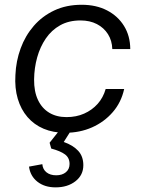

<svg xmlns="http://www.w3.org/2000/svg" viewBox="-20 -555 602 817"><path d="M257.6 10Q206.4 10 165.7 -7.2Q125 -24.4 97 -56.9Q69 -89.3 55.6 -134.6Q42.1 -180 45.6 -236.3Q48.1 -295.4 67.9 -349.3Q87.6 -403.1 123.8 -444.9Q160 -486.6 211.1 -510.6Q262.1 -534.7 327.7 -534.7Q389.3 -534.7 435.4 -510.8Q481.6 -486.9 507.8 -444.5Q534 -402.1 534.3 -346.1H457.9Q456.7 -382.4 439.4 -409.7Q422.1 -437 392.3 -452.5Q362.4 -468 322.4 -468Q272.7 -468 236 -447.4Q199.3 -426.9 175 -391.3Q150.7 -355.7 138.2 -310.9Q125.7 -266.1 125.1 -217Q124.6 -165.7 141.5 -129.9Q158.4 -94.1 189.4 -75.4Q220.4 -56.7 263.1 -56.7Q304.6 -56.7 338.1 -71.6Q371.6 -86.4 395.4 -112.9Q419.1 -139.4 429.7 -176.4H508.4Q495.9 -119.3 459.6 -77.6Q423.4 -35.9 371.4 -12.9Q319.4 10 257.6 10ZM216.6 242.3Q169.7 242.3 139.2 218.2Q108.7 194.1 103.4 154L160.1 143.6Q162 165.7 177.8 178.3Q193.6 190.9 219.3 190.9Q244.6 190.9 260.3 177.9Q276 164.9 276 142.7Q276 116.6 256.7 102.1Q237.4 87.7 198 77.1L191.1 52.4L244 -14.4L288.9 -10.3L251.3 49.1Q290.6 62.9 312.6 86.6Q334.6 110.4 334.6 147.9Q334.6 190.1 301.1 216.2Q267.6 242.3 216.6 242.3Z"/></svg>

Font: Mona Sans
Style: Italic
Weight: 200
Italic angle: -11.6951°
Designer: Deni Anggara
Foundry: GitHub
Version: Version 2.000